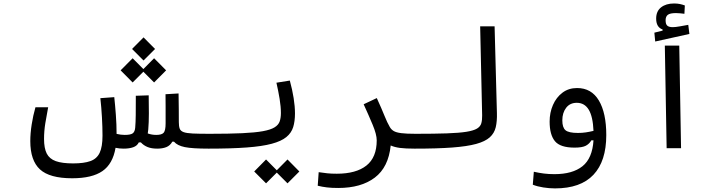

<svg xmlns="http://www.w3.org/2000/svg" viewBox="-20 -843 4142 1092"><path d="M390.6 170.9Q262.2 170.9 207.3 120.4Q152.3 69.8 152.3 -40.5Q152.3 -84.5 160.2 -135Q168 -185.5 181.6 -232.9H253.9Q245.1 -187.5 237.8 -142.6Q230.5 -97.7 230.5 -52.7Q230.5 0 245.8 30.3Q261.2 60.5 297.4 73.5Q333.5 86.4 395.5 86.4Q457.5 86.4 494.1 73.2Q530.8 60.1 546.9 25.9Q563 -8.3 563 -71.3Q563 -119.1 559.8 -176Q556.6 -232.9 550.8 -284.7L629.9 -290.5Q634.8 -246.1 638.9 -190.2Q643.1 -134.3 643.1 -81.5Q667.5 -75.7 689.5 -75.7Q722.7 -75.7 734.9 -84.7Q747.1 -93.8 749 -117.2Q751.5 -145.5 752 -188.2Q752.4 -231 752.4 -277.3Q752.4 -282.7 752.4 -287.8Q752.4 -293 752.4 -298.3L825.7 -300.8Q826.7 -250 826.7 -197.8Q826.7 -145.5 823.2 -106Q822.3 -94.7 820.3 -84Q843.3 -75.7 868.7 -75.7Q899.9 -75.7 910.9 -88.1Q921.9 -100.6 921.9 -141.6Q921.9 -150.9 921.9 -159.9Q921.9 -168.9 921.9 -178.2Q921.9 -206.5 921.9 -237.5Q921.9 -268.6 921.4 -307.1L995.6 -311.5Q996.6 -259.8 996.8 -222.2Q997.1 -184.6 997.1 -148.4Q997.1 -125 1002 -111.6Q1006.8 -98.1 1023.7 -91.8Q1040.5 -85.4 1075.9 -83.7Q1111.3 -82 1171.9 -82Q1190.4 -82 1198.5 -71.8Q1206.5 -61.5 1206.5 -45.4Q1206.5 -17.1 1195.1 -7.3Q1183.6 2.4 1166 2.4Q1074.2 2.4 1031.2 -6.3Q988.3 -15.1 969.7 -37.1H960Q947.3 -14.6 925.5 -6.1Q903.8 2.4 874 2.4Q841.8 2.4 819.1 -6.8Q796.4 -16.1 781.2 -33.2H769.5Q760.3 -13.7 737.8 -5.6Q715.3 2.4 683.1 2.4Q658.7 2.4 637.2 -2.4Q621.6 89.4 562.5 130.1Q503.4 170.9 390.6 170.9ZM856.4 -374 795.4 -435.1 734.4 -374 666 -442.9 734.4 -511.7 795.4 -450.2 856.4 -511.7 924.8 -442.9ZM796.4 -499 731 -564.5 796.4 -630.4 861.8 -564.5Z M1166 2.4Q1151.4 2.4 1151.4 -43Q1151.4 -64 1157.7 -73Q1164.1 -82 1171.9 -82Q1283.2 -82 1357.2 -85.4Q1431.2 -88.9 1475.3 -96.9Q1519.5 -105 1541.5 -118.7Q1563.5 -132.3 1570.6 -152.3Q1577.6 -172.4 1577.6 -200.2Q1577.6 -236.3 1570.3 -280.8Q1563 -325.2 1552.2 -372.6L1628.4 -384.8Q1642.6 -333 1650.1 -285.2Q1657.7 -237.3 1657.7 -197.8Q1657.7 -153.3 1647.5 -120.1Q1637.2 -86.9 1608.6 -63.5Q1580.1 -40 1525.6 -25.4Q1471.2 -10.7 1383.3 -4.2Q1295.4 2.4 1166 2.4ZM1615.2 199.7 1554.2 138.7 1493.2 199.7 1425.8 132.3 1493.2 64 1554.2 125.5 1615.2 64 1682.6 132.3Z M2202.1 -15.6Q2189.5 108.4 2111.6 167.2Q2033.7 226.1 1903.8 226.1Q1866.7 226.1 1839.8 222.9Q1813 219.7 1787.1 213.4L1792.5 136.2Q1819.8 140.1 1841.3 142.6Q1862.8 145 1895.5 145Q2005.4 145 2064 98.6Q2122.6 52.2 2122.6 -44.9Q2122.6 -78.1 2099.6 -133.1Q2076.7 -188 2048.3 -250L2123 -285.2Q2151.4 -223.1 2166.7 -184.6Q2182.1 -146 2197.3 -120.1Q2205.6 -106 2219.5 -97.7Q2233.4 -89.4 2262.2 -85.7Q2291 -82 2343.8 -82Q2362.3 -82 2370.6 -74Q2378.9 -65.9 2378.9 -44.4Q2378.9 -17.6 2367.2 -7.6Q2355.5 2.4 2337.9 2.4Q2286.1 2.4 2254.9 -1.7Q2223.6 -5.9 2202.1 -15.6Z M2337.9 2.4Q2310.1 2.4 2310.1 -41Q2310.1 -64.9 2319.6 -73.5Q2329.1 -82 2343.8 -82Q2451.7 -82 2521.7 -84.5Q2591.8 -86.9 2632.8 -93.5Q2673.8 -100.1 2693.1 -111.8Q2712.4 -123.5 2717.5 -142.1Q2722.7 -160.6 2722.2 -187L2710.9 -693.4H2793L2806.2 -200.2Q2807.6 -153.8 2799.6 -119.6Q2791.5 -85.4 2765.6 -62Q2739.7 -38.6 2688.2 -24.4Q2636.7 -10.3 2551.3 -3.9Q2465.8 2.4 2337.9 2.4Z M3136.7 228.5Q3104 228.5 3070.1 223.1Q3036.1 217.8 3010.3 207.5L3016.1 133.8Q3046.4 140.6 3073.7 144Q3101.1 147.5 3133.3 147.5Q3236.3 147.5 3292.7 102.5Q3349.1 57.6 3355.5 -44.9H3343.3Q3332.5 -25.4 3312.3 -14.4Q3292 -3.4 3247.6 -3.4Q3166.5 -3.4 3136.2 -40Q3106 -76.7 3106 -151.4Q3106 -202.6 3125 -246.1Q3144 -289.6 3179 -315.9Q3213.9 -342.3 3262.2 -342.3Q3343.8 -342.3 3386 -271.5Q3428.2 -200.7 3428.2 -74.7Q3428.2 73.7 3355.2 151.1Q3282.2 228.5 3136.7 228.5ZM3355.5 -98.6Q3352.1 -180.2 3328.4 -219.2Q3304.7 -258.3 3260.3 -258.3Q3221.7 -258.3 3200 -230Q3178.2 -201.7 3178.2 -158.2Q3178.2 -117.7 3196.3 -102.3Q3214.4 -86.9 3267.1 -86.9Q3291 -86.9 3312 -90.1Q3333 -93.3 3355.5 -98.6Z M3771.5 0 3761.2 -583.5H3843.3L3853.5 0ZM3706.5 -606.9 3701.7 -657.2 3748.5 -668.9V-675.3Q3711.9 -688 3711.9 -737.3Q3711.9 -779.3 3740 -801.3Q3768.1 -823.2 3813.5 -823.2Q3832.5 -823.2 3847.2 -820.1Q3861.8 -816.9 3875 -812L3872.6 -764.6Q3860.8 -766.1 3848.4 -767.3Q3835.9 -768.6 3824.7 -768.6Q3791 -768.6 3778.3 -758.8Q3765.6 -749 3765.6 -727.5Q3765.6 -705.1 3775.4 -696.8Q3785.2 -688.5 3806.2 -688.5Q3821.3 -688.5 3846.7 -693.1Q3872.1 -697.8 3894.5 -701.7L3900.9 -649.9Z"/></svg>

Font: Cascadia Code NF SemiLight
Style: Regular
Weight: 350
Monospace: yes
Designer: Aaron Bell
Foundry: Saja Typeworks
Version: Version 2404.023; ttfautohint (v1.8.4)